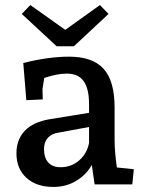

<svg xmlns="http://www.w3.org/2000/svg" viewBox="-20 -729 571 759"><path d="M45 -123Q45 -177 78 -212Q111 -247 178 -258L332 -283V-317Q332 -379 310.5 -408.5Q289 -438 244 -438Q206 -438 155 -421L148 -377L149 -336L84 -333L72 -480Q172 -505 253 -505Q346 -505 389.5 -457Q433 -409 433 -304V-176Q433 -130 442 -67L509 -60L503 0H354L343 -77Q321 -38 281 -14Q241 10 191 10Q124 10 84.5 -26Q45 -62 45 -123ZM220 -68Q262 -68 293 -95Q324 -122 332 -164V-227L213 -205Q184 -201 169 -184Q154 -167 154 -140Q154 -105 171 -86.5Q188 -68 220 -68ZM238 -611 375 -709 409 -674 272 -546H204L66 -674L100 -709Z"/></svg>

Font: Andada Pro SemiBold
Style: Regular
Weight: 600
Designer: Carolina Giovagnoli
Foundry: Huerta Tipografica
Version: Version 3.005